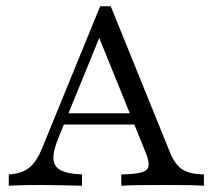

<svg xmlns="http://www.w3.org/2000/svg" viewBox="-20 -595 686 615"><path d="M8.1 0V-36.3Q36.3 -37.9 56.5 -47.2Q76.6 -56.5 91.1 -76.2Q105.6 -96 118.5 -129L300.8 -575H334.7L525 -105.6Q540.3 -67.7 564.1 -52.4Q587.9 -37.1 633.1 -36.3V0Q613.7 -1.6 581.5 -2Q549.2 -2.4 507.3 -2.4Q458.9 -2.4 423.8 -2Q388.7 -1.6 368.5 0V-36.3Q412.9 -37.1 433.1 -42.7Q453.2 -48.4 455.6 -62.9Q458.1 -77.4 447.6 -104L292.7 -486.3L308.1 -498.4L167.7 -154.8Q150 -112.1 151.2 -86.7Q152.4 -61.3 174.6 -49.6Q196.8 -37.9 242.7 -36.3V0Q221 -0.8 198 -1.2Q175 -1.6 152.8 -2Q130.6 -2.4 108.1 -2.4Q83.9 -2.4 59.7 -2Q35.5 -1.6 8.1 0ZM163.7 -196 179 -232.3H437.9L450.8 -196Z"/></svg>

Font: Playfair 9pt Light
Style: Regular
Weight: 300
Designer: Claus Eggers Sørensen
Foundry: Claus Eggers Sørensen
Version: Version 2.001;gftools[0.9.30]